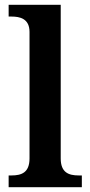

<svg xmlns="http://www.w3.org/2000/svg" viewBox="-20 -780 376 800"><path d="M16 0H321V-49H308C266 -49 233 -61 233 -120V-760H16V-711H28C62 -711 103 -703 103 -647V-120C103 -61 70 -49 28 -49H16Z"/></svg>

Font: Noto Serif Ethiopic SemiBold
Style: Regular
Weight: 600
Designer: Monotype Design Team
Foundry: Monotype Imaging Inc.
Version: Version 2.102